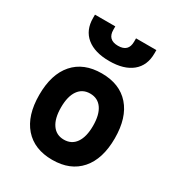

<svg xmlns="http://www.w3.org/2000/svg" viewBox="-186 -904 958 1034"><g transform="rotate(30 293.0 -387.0)"><path d="M293 9.8Q181.2 9.8 119.6 -60.5Q58.1 -130.9 58.1 -258.8Q58.1 -387.2 119.6 -457.3Q181.2 -527.3 293 -527.3Q404.8 -527.3 466.3 -457.3Q527.8 -387.2 527.8 -258.8Q527.8 -130.9 466.3 -60.5Q404.8 9.8 293 9.8ZM293 -115.7Q340.8 -115.7 366.7 -153.1Q392.6 -190.4 392.6 -258.8Q392.6 -327.6 366.7 -364.7Q340.8 -401.9 293 -401.9Q245.6 -401.9 219.5 -364.7Q193.4 -327.6 193.4 -258.8Q193.4 -190.4 219.5 -153.1Q245.6 -115.7 293 -115.7ZM293 -604.5Q202.1 -604.5 152.1 -645.5Q102.1 -686.5 102.1 -761.7V-782.7H228.5V-761.7Q228.5 -699.2 293 -699.2Q357.4 -699.2 357.4 -761.7V-782.7H483.9V-761.7Q483.9 -686.5 433.8 -645.5Q383.8 -604.5 293 -604.5Z"/></g></svg>

Font: Cascadia Code NF
Style: Bold
Weight: 700
Monospace: yes
Designer: Aaron Bell
Foundry: Saja Typeworks
Version: Version 2404.023; ttfautohint (v1.8.4)